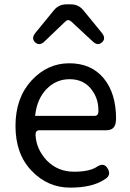

<svg xmlns="http://www.w3.org/2000/svg" viewBox="-20 -847 594 880"><path d="M460 -25Q404 13 301.5 13Q199 13 125 -64Q51 -141 51 -269.5Q51 -398 124 -477.5Q197 -557 297.5 -557Q398 -557 455 -488.5Q512 -420 512 -302L511 -291Q508 -250 467 -250H161Q142 -250 143 -228Q146 -163 195 -111Q245 -60 319.5 -60Q394 -60 428 -85Q458 -103 474.5 -73Q491 -43 460 -25ZM141 -316H413Q432 -316 431 -339Q432 -397 396.5 -440.5Q361 -484 299 -484Q237 -484 193 -438.5Q149 -393 141 -316ZM141 -653Q122 -671 142 -696L227 -800Q249 -827 284 -827H305Q340 -827 362 -800L447 -696Q467 -671 447.5 -653Q428 -635 405 -657L306 -749Q292 -761 279 -748L184 -657Q161 -635 141 -653Z"/></svg>

Font: Raw Maruko Gothic CJK TC
Style: Regular
Weight: 400
Version: Version 1.001